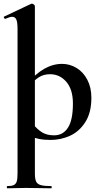

<svg xmlns="http://www.w3.org/2000/svg" viewBox="-31 -745 547 1040"><path d="M8 263Q32 263 43.5 257.5Q55 252 59.5 238Q64 224 64 194V-589Q64 -624 57.5 -639Q51 -654 35 -654Q22 -654 -2 -643H-3Q-7 -643 -9.5 -648.5Q-12 -654 -9 -655L137 -724Q139 -725 142 -725Q147 -725 152.5 -720.5Q158 -716 158 -712V194Q158 224 164.5 238Q171 252 189.5 257.5Q208 263 247 263Q249 263 249 269Q249 275 247 275Q209 275 188 274L110 273L50 274Q34 275 8 275Q6 275 6 269Q6 263 8 263ZM111 -12 146 -75Q171 -44 197 -28Q223 -12 262 -12Q311 -12 337.5 -54Q364 -96 364 -184Q364 -260 328.5 -301.5Q293 -343 240 -343Q205 -343 179.5 -326.5Q154 -310 123 -276L112 -288Q162 -346 209 -372.5Q256 -399 305 -399Q347 -399 383.5 -377Q420 -355 442 -313Q464 -271 464 -215Q464 -135 431 -83.5Q398 -32 348 -9.5Q298 13 243 13Q207 13 180.5 7.5Q154 2 111 -12Z"/></svg>

Font: Cormorant Garamond
Style: Bold
Weight: 700
Designer: Christian Thalmann (Catharsis Fonts)
Foundry: Catharsis Fonts
Version: Version 4.000